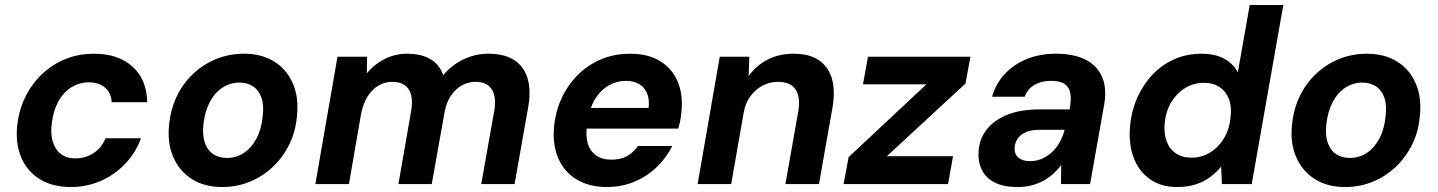

<svg xmlns="http://www.w3.org/2000/svg" viewBox="-20 -740 5780 772"><path d="M264 12Q192 12 141 -19Q90 -50 66 -105.5Q42 -161 49 -232Q55 -295 81 -348.5Q107 -402 148.5 -441.5Q190 -481 243 -502.5Q296 -524 358 -524Q455 -524 512.5 -472.5Q570 -421 572 -329H429Q427 -367 402 -388Q377 -409 337 -409Q298 -409 265.5 -388Q233 -367 213 -329Q193 -291 188 -241Q184 -209 189 -183.5Q194 -158 206.5 -140Q219 -122 238 -112.5Q257 -103 283 -103Q310 -103 333.5 -112.5Q357 -122 375.5 -140Q394 -158 404 -184H547Q525 -125 483 -81Q441 -37 385 -12.5Q329 12 264 12Z M873 12Q802 12 751.5 -20Q701 -52 676.5 -109Q652 -166 660 -239Q666 -301 691 -353Q716 -405 757 -443.5Q798 -482 850 -503Q902 -524 961 -524Q1032 -524 1082.5 -492.5Q1133 -461 1157.5 -404.5Q1182 -348 1174 -274Q1169 -212 1143.5 -160Q1118 -108 1077.5 -69.5Q1037 -31 985 -9.5Q933 12 873 12ZM892 -105Q930 -105 960.5 -125Q991 -145 1011 -182.5Q1031 -220 1036 -271Q1042 -316 1031.5 -346.5Q1021 -377 998 -392.5Q975 -408 943 -408Q906 -408 875 -388Q844 -368 824 -330.5Q804 -293 798 -241Q793 -197 803.5 -166.5Q814 -136 837 -120.5Q860 -105 892 -105Z M1248 0 1337 -512H1456L1455 -445Q1484 -481 1526 -502.5Q1568 -524 1618 -524Q1655 -524 1683.5 -514.5Q1712 -505 1732 -486Q1752 -467 1762 -438Q1797 -479 1844 -501.5Q1891 -524 1943 -524Q2008 -524 2047.5 -498.5Q2087 -473 2101.5 -424Q2116 -375 2103 -305L2049 0H1915L1967 -293Q1977 -350 1957.5 -380.5Q1938 -411 1892 -411Q1863 -411 1837.5 -397Q1812 -383 1793.5 -356Q1775 -329 1768 -291L1716 0H1582L1633 -293Q1643 -350 1623.5 -380.5Q1604 -411 1557 -411Q1528 -411 1502 -396Q1476 -381 1458 -352Q1440 -323 1432 -283L1383 0Z M2420 12Q2349 12 2298.5 -18.5Q2248 -49 2224.5 -104Q2201 -159 2208 -232Q2214 -294 2239 -347Q2264 -400 2304.5 -440Q2345 -480 2398 -502Q2451 -524 2514 -524Q2586 -524 2634.5 -494Q2683 -464 2705 -411.5Q2727 -359 2720 -292Q2719 -275 2715.5 -257Q2712 -239 2707 -223H2302L2316 -306H2588Q2592 -341 2581.5 -365.5Q2571 -390 2549 -402.5Q2527 -415 2496 -415Q2462 -415 2431 -398.5Q2400 -382 2377.5 -349.5Q2355 -317 2346 -267L2341 -238Q2334 -196 2343 -164.5Q2352 -133 2376.5 -115.5Q2401 -98 2438 -98Q2477 -98 2502.5 -113Q2528 -128 2545 -153H2683Q2660 -106 2621 -68.5Q2582 -31 2531 -9.5Q2480 12 2420 12Z M2785 0 2874 -512H2993L2990 -434Q3020 -476 3066 -500Q3112 -524 3171 -524Q3234 -524 3272.5 -498Q3311 -472 3325 -423.5Q3339 -375 3327 -306L3273 0H3138L3190 -294Q3199 -349 3179 -380Q3159 -411 3107 -411Q3075 -411 3046.5 -396Q3018 -381 2997.5 -353.5Q2977 -326 2970 -286L2920 0Z M3372 0 3392 -108 3705 -401H3450L3470 -512H3882L3862 -404L3546 -112H3812L3792 0Z M4072 12Q4013 12 3977 -7.5Q3941 -27 3926 -61Q3911 -95 3915 -135Q3919 -185 3949.5 -222Q3980 -259 4032.5 -279.5Q4085 -300 4158 -300H4281Q4288 -340 4283.5 -365Q4279 -390 4260.5 -402.5Q4242 -415 4205 -415Q4168 -415 4140 -399Q4112 -383 4100 -351H3969Q3984 -404 4020.5 -443Q4057 -482 4109.5 -503Q4162 -524 4225 -524Q4297 -524 4344 -500.5Q4391 -477 4411 -431.5Q4431 -386 4420 -321L4363 0H4246L4247 -76Q4232 -57 4214.5 -41Q4197 -25 4175 -13Q4153 -1 4127 5.5Q4101 12 4072 12ZM4122 -92Q4147 -92 4169 -101.5Q4191 -111 4209.5 -128Q4228 -145 4240.5 -167.5Q4253 -190 4260 -215V-218H4158Q4128 -218 4107 -209.5Q4086 -201 4074 -185.5Q4062 -170 4060 -150Q4057 -122 4074 -107Q4091 -92 4122 -92Z M4713 12Q4648 12 4603 -20Q4558 -52 4537.5 -108Q4517 -164 4524 -235Q4530 -298 4554.5 -351Q4579 -404 4617 -443Q4655 -482 4704.5 -503Q4754 -524 4810 -524Q4866 -524 4902.5 -504Q4939 -484 4957 -449L5005 -720H5140L5013 0H4893L4890 -70Q4872 -48 4847 -29Q4822 -10 4789 1Q4756 12 4713 12ZM4770 -106Q4812 -106 4846 -127Q4880 -148 4902 -185Q4924 -222 4928 -270Q4933 -312 4921 -342.5Q4909 -373 4883.5 -390Q4858 -407 4821 -407Q4780 -407 4746 -386.5Q4712 -366 4690 -330Q4668 -294 4663 -246Q4659 -205 4670.5 -173Q4682 -141 4708 -123.5Q4734 -106 4770 -106Z M5388 12Q5317 12 5266.5 -20Q5216 -52 5191.5 -109Q5167 -166 5175 -239Q5181 -301 5206 -353Q5231 -405 5272 -443.5Q5313 -482 5365 -503Q5417 -524 5476 -524Q5547 -524 5597.5 -492.5Q5648 -461 5672.5 -404.5Q5697 -348 5689 -274Q5684 -212 5658.5 -160Q5633 -108 5592.5 -69.5Q5552 -31 5500 -9.5Q5448 12 5388 12ZM5407 -105Q5445 -105 5475.5 -125Q5506 -145 5526 -182.5Q5546 -220 5551 -271Q5557 -316 5546.5 -346.5Q5536 -377 5513 -392.5Q5490 -408 5458 -408Q5421 -408 5390 -388Q5359 -368 5339 -330.5Q5319 -293 5313 -241Q5308 -197 5318.5 -166.5Q5329 -136 5352 -120.5Q5375 -105 5407 -105Z"/></svg>

Font: DM Sans 12pt
Style: Bold Italic
Weight: 700
Italic angle: -10°
Version: Version 4.004;gftools[0.9.30]